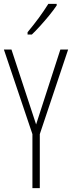

<svg xmlns="http://www.w3.org/2000/svg" viewBox="-20 -969 371 989"><path d="M166 -328 291 -714H331L185 -278V0H147V-278L0 -714H39ZM272 -941Q256 -917 233.5 -889.5Q211 -862 187 -835.5Q163 -809 144 -791H122V-803Q155 -843 180 -877Q205 -911 229 -949H272Z"/></svg>

Font: Noto Sans Gujarati UI ExtraCondensed ExtraLight
Style: Regular
Weight: 200
Width: 2
Designer: Jelle Bosma - Monotype Design Team, Universal Thirst
Foundry: Monotype Imaging Inc.
Version: Version 2.106; ttfautohint (v1.8.4.7-5d5b)